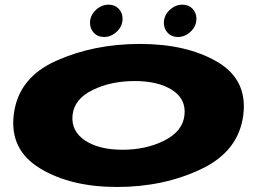

<svg xmlns="http://www.w3.org/2000/svg" viewBox="-20 -776 1102 802"><path d="M469 5Q275.5 5 147.5 -72.5Q19.5 -150 37.5 -297.5Q56 -450.5 213.5 -521.5Q371 -592.5 564.5 -592.5Q758.5 -592.5 886.2 -518.5Q1014 -444.5 996.5 -297.5Q978 -144.5 820.5 -69.8Q663 5 469 5ZM492 -150.5Q590.5 -150.5 667 -189.2Q743.5 -228 750.5 -295Q758 -362 699.5 -399.8Q641 -437.5 542.5 -437.5Q443.5 -437.5 366.8 -400Q290 -362.5 283 -295Q276.5 -228.5 334.8 -189.5Q393 -150.5 492 -150.5ZM414.5 -621.5Q388.5 -621.5 372.2 -638.5Q356 -655.5 356 -680.5Q356 -711 379.8 -733.8Q403.5 -756.5 433.5 -756.5Q459.5 -756.5 475.8 -739.5Q492 -722.5 492 -698Q492 -667 468.2 -644.2Q444.5 -621.5 414.5 -621.5ZM723 -621.5Q697 -621.5 680.8 -638.5Q664.5 -655.5 664.5 -680.5Q664.5 -711 688.2 -733.8Q712 -756.5 742 -756.5Q768 -756.5 784.2 -739.5Q800.5 -722.5 800.5 -698Q800.5 -667 776.8 -644.2Q753 -621.5 723 -621.5Z"/></svg>

Font: Anybody UltraExpanded ExtraBold
Style: Italic
Weight: 800
Width: 9
Italic angle: -10°
Designer: Tyler Finck
Foundry: Etcetera Type Company
Version: Version 1.010; ttfautohint (v1.8.3) -l 8 -r 50 -G 200 -x 14 